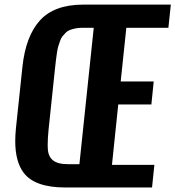

<svg xmlns="http://www.w3.org/2000/svg" viewBox="-20 -829 775 849"><path d="M268.6 0Q134.8 0 85.4 -64Q47.4 -113.8 47.4 -204.6Q47.4 -230.5 50.3 -260.3L79.1 -532.7Q93.3 -668.5 156.2 -738.3Q219.2 -808.1 346.7 -808.6H735.4L724.6 -706.1H538.6L513.7 -468.8H659.7L649.4 -367.2H502.9L475.1 -100.1H662.6L652.3 0ZM280.8 -103H331.1L394.5 -706.1H342.8Q326.2 -706.1 312.5 -703.1Q298.8 -700.2 288.6 -696.3Q278.3 -692.4 269.8 -683.6Q261.2 -674.8 255.6 -667.7Q250 -660.6 245.1 -646.5Q240.2 -632.3 237.3 -622.8Q234.4 -613.3 231.7 -594.5Q229 -575.7 227.5 -564.2Q226.1 -552.7 223.6 -529.8L194.8 -256.3Q190.9 -217.8 190.9 -188.5Q190.9 -179.7 191.4 -171.9Q192.9 -137.7 213.9 -120.4Q234.9 -103 280.8 -103Z"/></svg>

Font: Oswald
Style: Medium
Weight: 500
Designer: Vernon Adams
Foundry: Vernon Adams
Version: 3.0; ttfautohint (v0.94.23-7a4d-dirty) -l 8 -r 50 -G 150 -x 